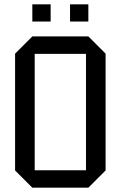

<svg xmlns="http://www.w3.org/2000/svg" viewBox="-20 -870 560 891"><path d="M50 -79V-621L130 -701H390L470 -621V-79L390 1H130ZM141 -620V-80H379V-620ZM130 -770V-850H215V-770ZM305 -770V-850H390V-770Z"/></svg>

Font: Tektur SemiCondensed
Style: Regular
Weight: 400
Width: 4
Designer: Adam Jagosz
Foundry: Adam Jagosz
Version: Version 1.005;gftools[0.9.30]